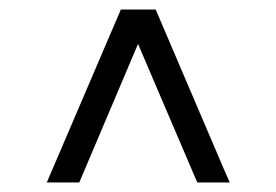

<svg xmlns="http://www.w3.org/2000/svg" viewBox="-20 -740 578 402"><path d="M450 -383 461 -358H393L269 -648L146 -358H78L233 -720H306Z"/></svg>

Font: SUITE Light
Style: Regular
Weight: 300
Designer: Sun
Foundry: Sun
Version: Version 2.040